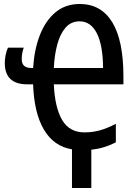

<svg xmlns="http://www.w3.org/2000/svg" viewBox="-20 -745 687 963"><path d="M380 -725Q487 -725 543 -633.5Q599 -542 599 -362V-322H250Q255 -206 291.5 -143.5Q328 -81 404 -81Q443 -81 480 -91Q517 -101 561 -124V-31Q503 -1 438 6V198H341V4Q250 -11 200.5 -94.5Q151 -178 146 -322H117Q4 -322 4 -429Q4 -447 8 -468Q12 -489 20 -506H99Q94 -492 91.5 -478Q89 -464 89 -448Q89 -404 137 -404H146Q152 -497 180 -569Q208 -641 258 -683Q308 -725 380 -725ZM379 -638Q336 -638 308.5 -606Q281 -574 267 -521Q253 -468 250 -404H497Q496 -519 465.5 -578.5Q435 -638 379 -638Z"/></svg>

Font: Noto Sans ExtraCondensed Medium
Style: Regular
Weight: 500
Width: 2
Designer: Monotype Design Team
Foundry: Monotype Imaging Inc.
Version: Version 2.013; ttfautohint (v1.8.4.7-5d5b)